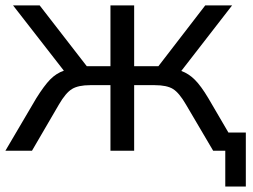

<svg xmlns="http://www.w3.org/2000/svg" viewBox="-20 -559 940 712"><path d="M114.3 -194.3Q143.6 -241.2 166 -264.2Q188.5 -287.1 216.8 -296.9L28.3 -539.1H127L301.8 -313.5H389.6V-539.1H477.5V-313.5H567.4L741.2 -539.1H840.8L652.3 -295.9Q679.7 -286.1 702.6 -263.2Q725.6 -240.2 752.9 -194.3L827.1 -67.4H891.6V132.8H815.4V0H770.5L669.9 -170.9Q644.5 -214.8 621.6 -229Q598.6 -243.2 553.7 -243.2H477.5V0H389.6V-243.2H314.5Q270.5 -243.2 247.1 -229Q223.6 -214.8 198.2 -170.9L98.6 0H0Z"/></svg>

Font: Min Sans
Style: Regular
Weight: 400
Designer: Jinseong-Kim, NotoSansCJK, Nunito
Foundry: Jinseong-Kim
Version: Version 1.400;Glyphs 3.1.2 (3151)